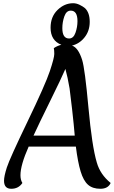

<svg xmlns="http://www.w3.org/2000/svg" viewBox="-20 -1165 707 1192"><path d="M434 -1145Q454 -1145 474.5 -1135Q495 -1125 508 -1114Q537 -1086 537 -1029.5Q537 -973 505 -933Q473 -893 427 -882Q466 -869 490 -793Q507 -739 529 -498Q551 -257 581 -156Q602 -82 667 -29Q651 7 603 7Q555 7 526.5 -18Q498 -43 480.5 -101Q463 -159 451 -255H158Q107 -140 107 -77Q107 -48 119 -29Q95 7 50 7Q5 7 5 -43Q5 -71 22.5 -125.5Q40 -180 151 -410.5Q262 -641 289.5 -723.5Q317 -806 317 -830Q317 -854 314 -866Q336 -881 361 -887Q294 -913 294 -993Q294 -1061 337 -1103Q380 -1145 434 -1145ZM386 -737Q363 -683 291 -537Q219 -391 188 -323H444Q439 -386 427.5 -487.5Q416 -589 412 -616Q400 -687 386 -737ZM419 -1099Q392 -1099 379.5 -1063.5Q367 -1028 367 -990Q367 -926 409 -926Q436 -926 448.5 -961.5Q461 -997 461 -1034Q461 -1099 419 -1099Z"/></svg>

Font: Paprika
Style: Regular
Weight: 400
Designer: Eduardo Rodriguez Tunni
Foundry: Eduardo Rodriguez Tunni
Version: Version 1.001